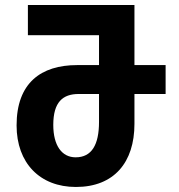

<svg xmlns="http://www.w3.org/2000/svg" viewBox="-20 -734 712 764"><path d="M282 10C434 10 515 -88 515 -241V-360H639V-475H515V-714H91V-594H374V-475H287C143 -475 46 -404 46 -235C46 -85 139 10 282 10ZM281 -108C226 -108 192 -155 192 -237C192 -328 230 -360 293 -360H374V-249C374 -158 345 -108 281 -108Z"/></svg>

Font: Noto Sans Georgian Condensed Bold
Style: Regular
Weight: 700
Width: 3
Designer: Monotype Design Team, Akaki Razmadze
Foundry: Google LLC
Version: Version 2.005